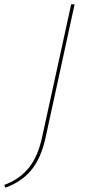

<svg xmlns="http://www.w3.org/2000/svg" viewBox="-78 -678 408 893"><path d="M253 -658H269L134 -38Q113 58 67.5 113Q22 168 -53 195L-58 182Q13 156 56 102.5Q99 49 118 -41Z"/></svg>

Font: Ysabeau Thin
Style: Italic
Weight: 200
Italic angle: -12°
Designer: Christian Thalmann (Catharsis Fonts)
Version: Version 0.003